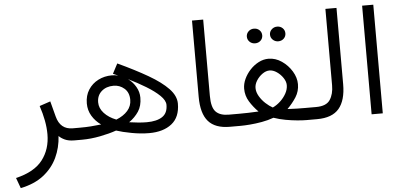

<svg xmlns="http://www.w3.org/2000/svg" viewBox="-58 -787 2454 1170"><g transform="rotate(-5 1169.5 -202.0)"><path d="M375 0Q339.8 0 316.7 -10.7Q293.5 -21.5 280.8 -35.2Q276.9 35.6 248.3 96.4Q219.7 157.2 164.6 200.4Q109.4 243.7 23.9 261.2L0.5 197.3Q114.3 170.4 164.3 105Q214.4 39.6 214.4 -51.8Q214.4 -92.3 206.1 -136.2Q197.8 -180.2 182.1 -227.1L249 -249.5L273.9 -154.8Q294.9 -74.2 371.1 -74.2H392.6V0Z M644 -383.8 675.8 -444.3Q781.7 -395 859.6 -349.9Q937.5 -304.7 980 -260.3Q1022.5 -215.8 1022.5 -168.5Q1022.5 -85.9 971.2 -45.2Q919.9 -4.4 833 -4.4Q782.2 -4.4 725.8 -14.9Q669.4 -25.4 632.8 -37.6Q590.3 -22.5 532.5 -11.2Q474.6 0 421.4 0H373V-74.2H415Q452.6 -74.2 481.9 -76.4Q511.2 -78.6 545.4 -82.5Q510.7 -106.9 490.2 -141.4Q469.7 -175.8 469.7 -217.3Q469.7 -265.6 492.4 -301Q515.1 -336.4 553 -355.7Q590.8 -375 636.2 -375Q655.8 -375 675.3 -370.1Q659.7 -377 644 -383.8ZM716.8 -81.1Q744.1 -77.1 771.5 -74.5Q798.8 -71.8 824.2 -71.8Q884.8 -71.8 918.7 -94Q952.6 -116.2 952.6 -167Q952.6 -193.8 921.4 -224.1Q890.1 -254.4 839.8 -284.9Q789.6 -315.4 732.9 -343.3Q761.7 -322.3 779.8 -291Q797.9 -259.8 797.9 -224.6Q797.9 -174.3 775.4 -140.4Q752.9 -106.4 716.8 -81.1ZM539.1 -218.3Q539.1 -182.1 566.9 -151.9Q594.7 -121.6 640.6 -104Q685.1 -121.6 710.2 -150.1Q735.4 -178.7 735.4 -216.8Q735.4 -261.7 707 -286.4Q678.7 -311 641.1 -311Q596.2 -311 567.6 -285.6Q539.1 -260.3 539.1 -218.3Z M1152.3 -665H1220.7V-198.2Q1220.7 -127.4 1246.6 -100.8Q1272.5 -74.2 1325.7 -74.2H1342.3V0H1325.7Q1236.3 0 1194.3 -48.3Q1152.3 -96.7 1152.3 -198.2Z M1618.2 -538.1Q1618.2 -556.6 1632.1 -569.8Q1646 -583 1665.5 -583Q1685.5 -583 1699 -570.1Q1712.4 -557.1 1712.4 -538.1Q1712.4 -519 1699 -506.1Q1685.5 -493.2 1665.5 -493.2Q1646 -493.2 1632.1 -506.3Q1618.2 -519.5 1618.2 -538.1ZM1476.6 -538.1Q1476.6 -556.6 1490.2 -569.8Q1503.9 -583 1523.9 -583Q1543.9 -583 1557.4 -570.1Q1570.8 -557.1 1570.8 -538.1Q1570.8 -519 1557.4 -506.1Q1543.9 -493.2 1523.9 -493.2Q1503.9 -493.2 1490.2 -506.3Q1476.6 -519.5 1476.6 -538.1ZM1761.7 -222.7Q1761.7 -179.2 1739.3 -144Q1716.8 -108.9 1685.1 -77.1Q1713.9 -75.2 1743.4 -74.7Q1772.9 -74.2 1792.5 -74.2H1839.8V0H1793.9Q1772.9 0 1739.3 -2.9Q1705.6 -5.9 1667.7 -12.7Q1629.9 -19.5 1595.2 -31.7Q1560.5 -19 1522 -12.2Q1483.4 -5.4 1448.7 -2.7Q1414.1 0 1391.1 0H1322.8V-74.2H1391.1Q1414.1 -74.2 1444.6 -75Q1475.1 -75.7 1507.8 -77.6Q1476.6 -108.9 1454.6 -144.8Q1432.6 -180.7 1432.6 -223.6Q1432.6 -252.9 1446.3 -282.7Q1460 -312.5 1483.2 -337.4Q1506.3 -362.3 1535.4 -377.4Q1564.5 -392.6 1595.7 -392.6Q1638.7 -392.6 1676.5 -366.7Q1714.4 -340.8 1738 -301.8Q1761.7 -262.7 1761.7 -222.7ZM1595.7 -320.8Q1574.2 -320.8 1552.5 -305.4Q1530.8 -290 1516.4 -267.3Q1502 -244.6 1502 -221.7Q1502 -196.8 1516.8 -171.4Q1531.7 -146 1553.7 -125.7Q1575.7 -105.5 1596.7 -94.2Q1621.1 -105.5 1643.1 -125.7Q1665 -146 1679.2 -171.4Q1693.4 -196.8 1693.4 -222.7Q1693.4 -244.6 1678.2 -267.3Q1663.1 -290 1640.6 -305.4Q1618.2 -320.8 1595.7 -320.8Z M1820.3 -74.2H1859.9Q1922.4 -74.2 1945.3 -108.9Q1968.3 -143.6 1968.3 -197.8V-665H2036.1V-198.2Q2036.1 -100.1 1994.1 -50Q1952.1 0 1859.4 0H1820.3Z M2261.2 -665V-0.5H2192.9V-665Z"/></g></svg>

Font: Vazirmatn RD UI Light
Style: Regular
Weight: 300
Designer: Saber Rastikerdar
Foundry: Saber Rastikerdar
Version: Version 33.003